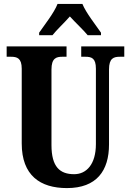

<svg xmlns="http://www.w3.org/2000/svg" viewBox="-20 -951 668 981"><path d="M180 -784V-771H248C268 -797 311 -837 337 -867C362 -839 411 -793 428 -771H496V-784C470 -822 419 -886 401 -931H274C257 -886 206 -822 180 -784ZM322 10C474 10 537 -79 537 -213V-596C537 -654 561 -661 593 -661H615V-714H395V-661H416C448 -661 470 -654 470 -600V-215C470 -112 422 -61 359 -61C286 -61 243 -98 243 -210V-596C243 -654 268 -661 298 -661H320V-714H14V-661H36C67 -661 91 -654 91 -600V-218C91 -54 186 10 322 10Z"/></svg>

Font: Noto Serif Bengali ExtraCondensed ExtraBold
Style: Regular
Weight: 800
Width: 2
Designer: Juan Bruce, Universal Thirst, Indian Type Foundry and the Monotype Design Team.
Foundry: Monotype Imaging Inc.
Version: Version 2.003